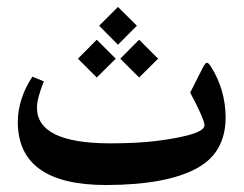

<svg xmlns="http://www.w3.org/2000/svg" viewBox="-20 -506 709 558"><path d="M384.3 -390.6 439.5 -335.4 384.3 -280.8 329.6 -335.4ZM261.2 -390.6 316.4 -335.4 261.2 -280.8 206.5 -335.4ZM322.8 -485.8 377.9 -431.2 322.8 -376 268.1 -431.2ZM299.3 -89.4Q377.4 -89.4 433.6 -96.2Q578.6 -114.7 574.2 -143.6Q571.3 -165 532.7 -236.8L569.8 -310.1Q577.1 -324.2 581.5 -323.7Q585.9 -323.7 593.3 -312Q635.3 -245.1 635.7 -165Q635.7 -63.5 554.2 -18.1Q465.8 31.2 289.6 31.7Q30.8 32.2 31.7 -153.3Q32.7 -220.2 74.2 -283.2L107.4 -269.5Q87.9 -221.2 87.4 -193.8Q86.9 -89.8 299.3 -89.4Z"/></svg>

Font: Parastoo Print
Style: Print-Bold
Weight: 700
Foundry: Saber Rastikerdar (saber.rastikerdar@gmail.com)
Version: Version 1.0.0-alpha3